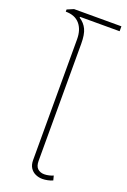

<svg xmlns="http://www.w3.org/2000/svg" viewBox="-156 -856 606 918"><g transform="rotate(20 147.0 -397.5)"><path d="M116 -448V-674Q116 -723 91.5 -751.5Q67 -780 20 -780V-791L53 -805H294V-780H93L92 -776Q118 -759 130 -733.5Q142 -708 142 -661V-448ZM188 10Q169 10 152.5 2.5Q136 -5 126 -20.5Q116 -36 116 -60V-548H142V-65Q142 -38 155 -26Q168 -14 189 -14Q200 -14 213 -17Q226 -20 234 -24L240 -1Q229 4 214.5 7Q200 10 188 10Z"/></g></svg>

Font: Noto Sans Thai Thin
Style: Regular
Weight: 250
Designer: Monotype Design Team
Foundry: Monotype Imaging Inc.
Version: Version 2.001